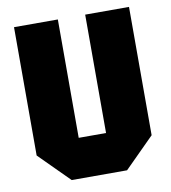

<svg xmlns="http://www.w3.org/2000/svg" viewBox="-80 -769 744 837"><g transform="rotate(-10 292.5 -350.0)"><path d="M38 -132V-700H232V-176H353V-700H547V-132L415 0H170Z"/></g></svg>

Font: Tektur SemiCondensed ExtraBold
Style: Regular
Weight: 800
Width: 4
Designer: Adam Jagosz
Foundry: Adam Jagosz
Version: Version 1.005;gftools[0.9.30]